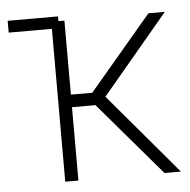

<svg xmlns="http://www.w3.org/2000/svg" viewBox="-44 -582 618 625"><g transform="rotate(-5 265.0 -269.0)"><path d="M3.4 -499.5V-538.1H168V-499.5ZM144.5 0V-522.5H187.5V-280.8H257.3L461.9 -522.5H515.6L298.8 -264.2L522.5 0H468.8L264.2 -239.7H187.5V0Z"/></g></svg>

Font: Inter 28pt ExtraLight
Style: Regular
Weight: 250
Designer: Rasmus Andersson
Foundry: rsms
Version: Version 4.001;git-66647c0bb